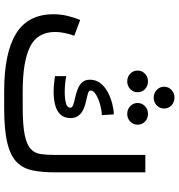

<svg xmlns="http://www.w3.org/2000/svg" viewBox="12 -869 857 921"><g transform="rotate(90 440.5 -408.5)"><path d="M417.5 -88.9H494.6Q580.1 -88.9 627.2 -98.6Q674.3 -108.4 694.6 -127.4Q714.8 -146.5 719 -175Q723.1 -203.6 723.1 -240.7V-677.2H806.6V-242.2Q806.6 -181.6 797.4 -136.2Q788.1 -90.8 757.8 -60.5Q727.5 -30.3 665.5 -15.1Q603.5 0 498 0H417.5Q233.9 0 141.1 -57.1Q48.3 -114.3 48.3 -236.8Q48.3 -270.5 55.9 -302.7Q63.5 -335 75.7 -364.7L151.4 -336.4Q143.6 -314.9 138.4 -290.5Q133.3 -266.1 133.3 -244.1Q133.8 -158.7 205.1 -123.8Q276.4 -88.9 417.5 -88.9ZM345.2 -297.9Q358.9 -294.9 380.1 -292.7Q401.4 -290.5 423.3 -290.5Q451.7 -290.5 474.1 -296.1Q496.6 -301.8 496.6 -317.4Q496.6 -326.7 482.9 -331.3Q469.2 -335.9 449.2 -340.3Q429.2 -344.7 409.2 -352.1Q389.2 -359.4 375.7 -373.3Q362.3 -387.2 362.3 -411.1Q362.3 -441.4 379.9 -462.9Q397.5 -484.4 424.6 -498.3Q451.7 -512.2 479.7 -519Q507.8 -525.9 528.8 -525.9L532.2 -468.3Q511.7 -468.3 483.9 -460.9Q456.1 -453.6 435.1 -441.2Q414.1 -428.7 414.1 -414.6Q414.1 -406.2 427.7 -402.1Q441.4 -397.9 461.4 -393.8Q481.4 -389.6 501.2 -381.6Q521 -373.5 533.2 -358.4Q546.4 -342.8 546.4 -319.3Q546.4 -287.1 528.8 -269.3Q511.2 -251.5 482.7 -244.4Q454.1 -237.3 421.4 -237.3Q402.3 -237.3 383.1 -239Q363.8 -240.7 345.2 -243.7ZM396 -767.1Q396 -788.6 411.4 -802.7Q426.8 -816.9 448.2 -816.9Q470.2 -816.9 485.4 -802.7Q500.5 -788.6 500.5 -767.1Q500.5 -746.1 485.4 -731.7Q470.2 -717.3 448.2 -717.3Q426.8 -717.3 411.4 -731.7Q396 -746.1 396 -767.1ZM474.1 -640.1Q474.1 -661.1 489.3 -675.5Q504.4 -689.9 526.4 -689.9Q547.9 -689.9 563 -675.8Q578.1 -661.6 578.1 -640.1Q578.1 -619.1 563 -604.7Q547.9 -590.3 526.4 -590.3Q504.4 -590.3 489.3 -604.7Q474.1 -619.1 474.1 -640.1ZM318.4 -640.1Q318.4 -661.1 333.5 -675.5Q348.6 -689.9 370.6 -689.9Q392.1 -689.9 407.2 -675.8Q422.4 -661.6 422.4 -640.1Q422.4 -619.1 407.2 -604.7Q392.1 -590.3 370.6 -590.3Q348.6 -590.3 333.5 -604.7Q318.4 -619.1 318.4 -640.1Z"/></g></svg>

Font: Vazirmatn RD
Style: Regular
Weight: 400
Designer: Saber Rastikerdar
Foundry: Saber Rastikerdar
Version: Version 32.102